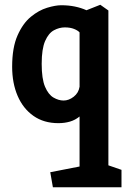

<svg xmlns="http://www.w3.org/2000/svg" viewBox="-20 -513 539 806"><path d="M202 273 191 210 314 186V-24Q296 -9 273.5 -2.5Q251 4 225 4Q164 4 120.5 -26.5Q77 -57 54 -110.5Q31 -164 31 -233Q31 -313 53.5 -364Q76 -415 109.5 -442.5Q143 -470 178 -480.5Q213 -491 237 -491Q268 -491 294.5 -485.5Q321 -480 343 -470L401 -493L435 -469V181L490 200V273ZM247 -91Q269 -91 289.5 -107Q310 -123 314 -149V-377Q307 -385 291 -391.5Q275 -398 252 -398Q229 -398 206.5 -386Q184 -374 169.5 -341Q155 -308 155 -245Q155 -182 169 -149Q183 -116 204.5 -103.5Q226 -91 247 -91Z"/></svg>

Font: Kreon Light
Style: Regular
Weight: 300
Designer: Julia Petretta
Foundry: Julia Petretta and Eli Heuer
Version: Version 2.002